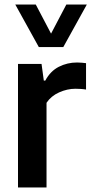

<svg xmlns="http://www.w3.org/2000/svg" viewBox="-20 -828 406 848"><path d="M59.5 0V-545.5H163.5L173.5 -472H180Q202.5 -514 239.8 -533Q277 -552 320.5 -552Q331.5 -552 341.5 -551Q351.5 -550 360 -549V-432.5Q348.5 -434.5 336.5 -435.2Q324.5 -436 313 -436Q277 -436 241.2 -420Q205.5 -404 185.5 -374V0ZM151.5 -620 47.5 -808H138L205.5 -679.5L273 -808H363.5L259.5 -620Z"/></svg>

Font: Encode Sans SmCnd SmBold
Style: Regular
Weight: 600
Width: 4
Designer: Multiple Designers
Foundry: Impallari Type
Version: Version 3.002; ttfautohint (v1.8.3) -l 8 -r 50 -G 200 -x 14 